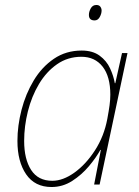

<svg xmlns="http://www.w3.org/2000/svg" viewBox="-20 -741 560 771"><path d="M187 10Q120 10 85 -41Q50 -92 50 -175Q50 -236 66.5 -300Q83 -364 115.5 -418Q148 -472 196.5 -505Q245 -538 308 -538Q352 -538 380 -517.5Q408 -497 422 -466.5Q436 -436 441 -407H443L470 -528H492L380 0H358L385 -139H383Q366 -108 337 -73.5Q308 -39 270 -14.5Q232 10 187 10ZM190 -15Q233 -15 279 -48Q325 -81 361.5 -137.5Q398 -194 411 -264Q417 -296 420 -318.5Q423 -341 423 -361Q423 -434 392 -473.5Q361 -513 307 -513Q252 -513 209 -483Q166 -453 136.5 -403.5Q107 -354 92 -294Q77 -234 77 -175Q77 -102 105 -58.5Q133 -15 190 -15ZM360 -659Q337 -659 337 -681Q337 -694 344.5 -707.5Q352 -721 367 -721Q378 -721 383 -714Q388 -707 388 -699Q388 -686 380.5 -672.5Q373 -659 360 -659Z"/></svg>

Font: Noto Sans Disp Thin
Style: Italic
Weight: 100
Italic angle: -12°
Designer: Monotype Design Team
Foundry: Monotype Imaging Inc.
Version: Version 2.000;GOOG;noto-source:20170915:90ef993387c0